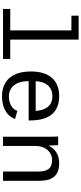

<svg xmlns="http://www.w3.org/2000/svg" viewBox="513 -1278 774 1840"><g transform="rotate(90 900.0 -358.0)"><path d="M359.4 -69.3H544.9V0H65.4V-69.3H271.5V-655.3H130.4V-724.6H359.4Z M757.3 -245.6Q757.3 -156.7 796.6 -106.4Q835.9 -56.2 904.3 -56.2Q954.6 -56.2 992.4 -77.9Q1030.3 -99.6 1043 -137.2L1120.1 -115.2Q1098.6 -54.7 1041.3 -22.5Q983.9 9.8 904.3 9.8Q789.1 9.8 727.1 -62Q665 -133.8 665 -267.6Q665 -397.9 725.8 -468Q786.6 -538.1 901.4 -538.1Q1016.1 -538.1 1075.2 -468.3Q1134.3 -398.4 1134.3 -257.3V-245.6ZM902.3 -473.1Q836.9 -473.1 798.8 -430.4Q760.7 -387.7 758.3 -313H1043.5Q1029.8 -473.1 902.3 -473.1Z M1624 0V-339.4Q1624 -405.8 1598.4 -438Q1572.8 -470.2 1516.6 -470.2Q1456.1 -470.2 1417.2 -426Q1378.4 -381.8 1378.4 -306.2V0H1290.5V-415.5Q1290.5 -507.8 1287.6 -528.3H1370.6Q1371.1 -525.9 1371.6 -515.1Q1372.1 -504.4 1372.8 -490.5Q1373.5 -476.6 1374.5 -438H1376Q1427.2 -538.1 1544.9 -538.1Q1629.4 -538.1 1670.9 -492.4Q1712.4 -446.8 1712.4 -352.1V0Z"/></g></svg>

Font: Cousine
Style: Regular
Weight: 400
Monospace: yes
Designer: Steve Matteson
Foundry: Monotype Imaging Inc.
Version: Version 1.21